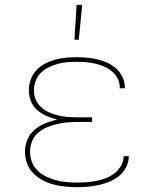

<svg xmlns="http://www.w3.org/2000/svg" viewBox="-20 -764 640 792"><path d="M297 8Q273 8 248.5 5.5Q224 3 201 -3Q178 -9 156 -20.5Q134 -32 117 -49.5Q100 -67 91.5 -90.5Q83 -114 83 -138Q83 -164 93 -188Q103 -212 123 -229Q143 -246 167 -255.5Q191 -265 216 -271Q194 -276 172.5 -285.5Q151 -295 133.5 -310Q116 -325 107.5 -347Q99 -369 99 -392Q99 -415 107 -436.5Q115 -458 130.5 -474.5Q146 -491 166 -501.5Q186 -512 208 -518Q230 -524 252.5 -526Q275 -528 297 -528Q319 -528 340.5 -526Q362 -524 383 -519Q404 -514 424 -504.5Q444 -495 460 -480.5Q476 -466 485.5 -445.5Q495 -425 495 -404V-400H474V-403Q474 -422 465.5 -439.5Q457 -457 442 -469.5Q427 -482 409.5 -489.5Q392 -497 373 -501.5Q354 -506 335 -507.5Q316 -509 297 -509Q277 -509 257 -507.5Q237 -506 218 -500.5Q199 -495 181 -486.5Q163 -478 149 -464Q135 -450 127.5 -431Q120 -412 120 -392Q120 -372 127.5 -353.5Q135 -335 150 -321.5Q165 -308 183.5 -300Q202 -292 221 -287.5Q240 -283 260 -281.5Q280 -280 300 -280H360V-261H300Q278 -261 256.5 -259Q235 -257 214 -252Q193 -247 173 -238.5Q153 -230 136.5 -215.5Q120 -201 112 -180.5Q104 -160 104 -138Q104 -116 112 -95.5Q120 -75 135.5 -60Q151 -45 170.5 -35.5Q190 -26 211 -20.5Q232 -15 254 -13Q276 -11 297 -11Q318 -11 338 -12.5Q358 -14 378 -18Q398 -22 417.5 -29.5Q437 -37 453 -49.5Q469 -62 479.5 -80.5Q490 -99 490 -119V-120H511V-118Q511 -95 500 -74Q489 -53 471.5 -38.5Q454 -24 432.5 -15Q411 -6 388.5 -1Q366 4 343 6Q320 8 297 8ZM287 -600 296 -744H319L305 -600Z"/></svg>

Font: Iosevka Aile Thin
Style: Regular
Weight: 100
Designer: Belleve Invis
Foundry: Belleve Invis
Version: Version 31.1.0; ttfautohint (v1.8.4)